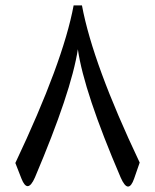

<svg xmlns="http://www.w3.org/2000/svg" viewBox="-20 -684 570 708"><path d="M267.1 -502.4C282.2 -397 335 -239.3 424.8 -29.8C434.6 -7.3 443.8 3.9 452.1 3.9C460.4 3.9 467.8 -5.9 474.6 -25.4L495.1 -84.5C380.4 -326.2 309.1 -519.5 282.2 -664.1H251.5C225.6 -524.4 153.8 -330.6 36.6 -83L59.1 -25.4C66.4 -6.8 74.2 2.4 82 2.4C90.3 2.4 99.6 -8.3 108.9 -29.8C198.2 -240.2 251 -397.5 267.1 -502.4Z"/></svg>

Font: Gandom
Style: Regular
Weight: 400
Foundry: DejaVu fonts team - Redesigned by Saber Rastikerdar - Based on Samim Font
Version: Version 0.8